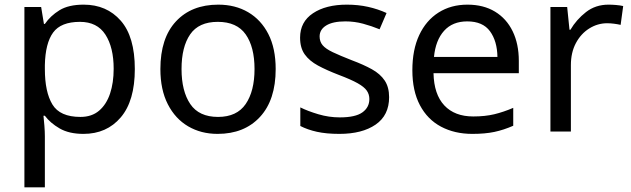

<svg xmlns="http://www.w3.org/2000/svg" viewBox="-20 -566 2716 826"><path d="M340 -546Q439 -546 499.5 -477Q560 -408 560 -269Q560 -132 499.5 -61Q439 10 339 10Q277 10 236.5 -13.5Q196 -37 173 -68H167Q169 -51 171 -25Q173 1 173 20V240H85V-536H157L169 -463H173Q197 -498 236 -522Q275 -546 340 -546ZM324 -472Q242 -472 208.5 -426Q175 -380 173 -286V-269Q173 -170 205.5 -116.5Q238 -63 326 -63Q375 -63 406.5 -90Q438 -117 453.5 -163.5Q469 -210 469 -270Q469 -362 433.5 -417Q398 -472 324 -472Z M1166 -269Q1166 -136 1098.5 -63Q1031 10 916 10Q845 10 789.5 -22.5Q734 -55 702 -117.5Q670 -180 670 -269Q670 -402 737 -474Q804 -546 919 -546Q992 -546 1047.5 -513.5Q1103 -481 1134.5 -419.5Q1166 -358 1166 -269ZM761 -269Q761 -174 798.5 -118.5Q836 -63 918 -63Q999 -63 1037 -118.5Q1075 -174 1075 -269Q1075 -364 1037 -418Q999 -472 917 -472Q835 -472 798 -418Q761 -364 761 -269Z M1654 -148Q1654 -70 1596 -30Q1538 10 1440 10Q1384 10 1343.5 1Q1303 -8 1272 -24V-104Q1304 -88 1349.5 -74.5Q1395 -61 1442 -61Q1509 -61 1539 -82.5Q1569 -104 1569 -140Q1569 -160 1558 -176Q1547 -192 1518.5 -208Q1490 -224 1437 -244Q1385 -264 1348 -284Q1311 -304 1291 -332Q1271 -360 1271 -404Q1271 -472 1326.5 -509Q1382 -546 1472 -546Q1521 -546 1563.5 -536.5Q1606 -527 1643 -510L1613 -440Q1579 -454 1542 -464Q1505 -474 1466 -474Q1412 -474 1383.5 -456.5Q1355 -439 1355 -409Q1355 -387 1368 -371.5Q1381 -356 1411.5 -341.5Q1442 -327 1493 -307Q1544 -288 1580 -268Q1616 -248 1635 -219.5Q1654 -191 1654 -148Z M1991 -546Q2060 -546 2109.5 -516Q2159 -486 2185.5 -431.5Q2212 -377 2212 -304V-251H1845Q1847 -160 1891.5 -112.5Q1936 -65 2016 -65Q2067 -65 2106.5 -74.5Q2146 -84 2188 -102V-25Q2147 -7 2107 1.5Q2067 10 2012 10Q1936 10 1877.5 -21Q1819 -52 1786.5 -113.5Q1754 -175 1754 -264Q1754 -352 1783.5 -415Q1813 -478 1866.5 -512Q1920 -546 1991 -546ZM1990 -474Q1927 -474 1890.5 -433.5Q1854 -393 1847 -321H2120Q2119 -389 2088 -431.5Q2057 -474 1990 -474Z M2598 -546Q2613 -546 2630.5 -544.5Q2648 -543 2661 -540L2650 -459Q2637 -462 2621.5 -464Q2606 -466 2592 -466Q2551 -466 2515 -443.5Q2479 -421 2457.5 -380.5Q2436 -340 2436 -286V0H2348V-536H2420L2430 -438H2434Q2460 -482 2501 -514Q2542 -546 2598 -546Z"/></svg>

Font: Noto Sans SignWriting
Style: Regular
Weight: 400
Designer: Monotype Design Team
Foundry: Monotype Imaging Inc.
Version: Version 2.004; ttfautohint (v1.8.4.7-5d5b)